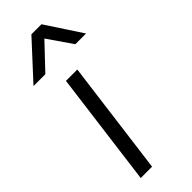

<svg xmlns="http://www.w3.org/2000/svg" viewBox="-280 -809 837 837"><g transform="rotate(-45 139.0 -390.0)"><path d="M301 -614H235L157 -727L50 -614H-23L130 -780H192ZM94 0H24L93 -530H163Z"/></g></svg>

Font: Tanohe Sans
Style: Italic
Weight: 400
Designer: Village Type and Design LLC & Cristiano Sobral
Foundry: Cooper Hewitt Smithsonian Design Museum
Version: Version 1.00;September 29, 2021;FontCreator 13.0.0.2655 64-b